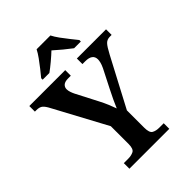

<svg xmlns="http://www.w3.org/2000/svg" viewBox="-261 -1061 1191 1191"><g transform="rotate(-45 334.5 -465.5)"><path d="M162 0V-49H201Q228 -49 247.5 -59Q267 -69 267 -112V-268L82 -612Q67 -641 53 -653Q39 -665 11 -665H-2V-714H313V-665H290Q261 -665 248 -653.5Q235 -642 235 -624Q235 -611 240 -596.5Q245 -582 251 -570L325 -427Q341 -396 352 -369.5Q363 -343 371 -320Q381 -344 395.5 -375Q410 -406 427 -439L487 -557Q497 -578 500.5 -593Q504 -608 504 -617Q504 -665 440 -665H415V-714H671V-665H655Q631 -665 615.5 -649Q600 -633 576 -587L407 -267V-115Q407 -70 426 -59.5Q445 -49 472 -49H512V0ZM172 -784Q188 -803 208.5 -829Q229 -855 248.5 -882Q268 -909 279 -931H400Q411 -909 430.5 -882Q450 -855 471 -829Q492 -803 507 -784V-771H448Q425 -788 393.5 -814Q362 -840 339 -861Q317 -840 286 -814Q255 -788 231 -771H172Z"/></g></svg>

Font: Noto Naskh Arabic UI Semi
Style: Bold
Weight: 700
Designer: Monotype Design Team, David Williams, Mohamad Dakak and Nizar Qandah
Foundry: Monotype Imaging Inc.
Version: Version 2.014; ttfautohint (v1.8.4.7-5d5b)